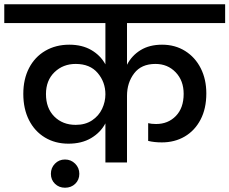

<svg xmlns="http://www.w3.org/2000/svg" viewBox="-44 -760 1073 898"><path d="M550 -652V-457Q572 -500 613.5 -525.5Q655 -551 714 -551Q775 -551 822 -521.5Q869 -492 895 -440.5Q921 -389 921 -323Q921 -252 894 -200.5Q867 -149 820 -121.5Q773 -94 713 -94Q677 -94 649 -101V-184Q664 -180 686 -180Q742 -180 778.5 -217.5Q815 -255 815 -321Q815 -383 777.5 -422Q740 -461 683 -461Q617 -461 583.5 -417Q550 -373 550 -312V0H449V-183Q426 -140 382 -114Q338 -88 276 -88Q214 -88 166 -117Q118 -146 91.5 -198.5Q65 -251 65 -321Q65 -390 92 -442Q119 -494 168 -522.5Q217 -551 280 -551Q340 -551 383 -526Q426 -501 449 -459V-652H-24V-740H1009V-652ZM310 -176Q355 -176 386.5 -197Q418 -218 433.5 -251Q449 -284 449 -319Q449 -376 413 -418.5Q377 -461 310 -461Q251 -461 211 -422.5Q171 -384 171 -320Q171 -254 210 -215Q249 -176 310 -176ZM327 53Q327 81 308 99.5Q289 118 260 118Q232 118 213 99.5Q194 81 194 53Q194 25 213 5.5Q232 -14 260 -14Q288 -14 307.5 5.5Q327 25 327 53Z"/></svg>

Font: Fz Poppins Med
Style: Regular
Weight: 500
Designer: Ninad Kale (Devanagari), Jonny Pinhorn (Latin)
Foundry: Indian Type Foundry
Version: Vit hóa bi Vntype.Com & FontZin.Com